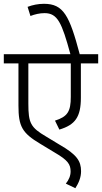

<svg xmlns="http://www.w3.org/2000/svg" viewBox="-20 -907 536 1009"><path d="M496 -574V-622H399C345 -825 314 -887 211 -887C181 -887 151 -881 125 -871L140 -823C163 -832 189 -838 214 -838C283 -838 305 -787 350 -622H0V-574H77V-352C77 -243 96 -208 192 -151L268 -105C337 -65 351 -43 351 -6C351 17 342 38 326 58L376 82C394 54 406 25 406 -7C406 -61 383 -95 294 -146L223 -189C141 -237 129 -260 129 -362V-574H352V-398C352 -321 335 -294 269 -273L292 -226C375 -251 405 -292 405 -393V-574Z"/></svg>

Font: Noto Sans Devanagari SemiCondensed Light
Style: Regular
Weight: 300
Width: 4
Designer: Jelle Bosma - Monotype Design Team
Foundry: Monotype Imaging Inc.
Version: Version 2.004